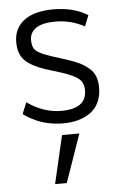

<svg xmlns="http://www.w3.org/2000/svg" viewBox="-56 -554 578 879"><g transform="rotate(-5 233.5 -115.0)"><path d="M161.1 284.2 212.4 63H292L214.8 284.2ZM223.1 10.3Q189 10.3 157.2 3.7Q125.5 -2.9 102.1 -13.2Q78.6 -23.9 64.9 -32.2Q51.3 -40.5 41 -48.3L62.5 -100.6Q137.7 -47.4 218.8 -47.4Q335 -47.4 335 -131.8Q335 -167.5 313 -185.1Q292 -203.1 234.9 -221.7L162.6 -244.1Q101.1 -264.6 70.8 -293.5Q40.5 -322.8 40.5 -378.4Q40.5 -414.1 54.7 -439.7Q68.8 -465.3 93.3 -481.9Q117.7 -498.5 150.9 -506.1Q184.1 -513.7 222.2 -513.7Q316.4 -513.7 380.4 -473.1L360.4 -423.3Q297.9 -457 227.5 -457Q168.5 -457 138.7 -437.5Q108.9 -418 108.9 -381.3Q108.9 -348.6 125.5 -333.5Q142.1 -318.4 191.4 -302.2Q192.4 -301.8 197.3 -300Q202.1 -298.3 210.4 -295.9L245.6 -284.7L265.6 -278.3Q283.2 -272.5 297.1 -267.1Q311 -261.7 322.8 -255.9Q334.5 -250 344.2 -243.4Q354 -236.8 363.8 -229Q382.8 -212.9 391.6 -190.9Q400.4 -168.9 400.4 -138.2Q400.4 -99.6 386 -70.1Q371.6 -40.5 346.2 -23.4Q321.3 -6.3 290.5 2Q259.8 10.3 223.1 10.3Z"/></g></svg>

Font: Ride Light
Style: Regular
Weight: 300
Version: Version 3.000